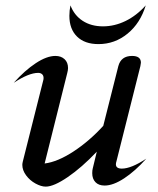

<svg xmlns="http://www.w3.org/2000/svg" viewBox="-20 -684 589 714"><path d="M63 -71Q63 -76 65 -84L141 -386Q142 -389 142 -394Q142 -403 136.5 -408Q131 -413 122 -413Q87 -413 31 -376Q72 -422 113 -449Q154 -476 186 -476Q207 -476 220 -464Q233 -452 233 -431Q233 -423 230 -412L146 -76Q194 -82 253 -120.5Q312 -159 364 -216L420 -438Q430 -476 471 -476Q504 -476 504 -451Q504 -448 502 -438L413 -84Q411 -78 411 -73Q411 -57 433 -57Q468 -57 524 -94Q483 -48 442 -21Q401 6 369 6Q347 6 335 -6.5Q323 -19 323 -40Q323 -51 325 -58L340 -120Q284 -61 232 -25.5Q180 10 150 10Q133 10 112 -1.5Q91 -13 77 -32Q63 -51 63 -71ZM238 -625Q238 -645 242 -664Q256 -627 287.5 -606.5Q319 -586 363 -586Q406 -586 447 -606Q488 -626 522 -664Q502 -598 454.5 -559Q407 -520 346 -520Q295 -520 266.5 -548Q238 -576 238 -625Z"/></svg>

Font: Srisakdi
Style: Bold
Weight: 700
Designer: Cadson Demak Co.,Ltd.
Foundry: Cadson Demak Co.,Ltd.
Version: Version 1.000